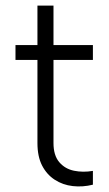

<svg xmlns="http://www.w3.org/2000/svg" viewBox="-20 -660 387 682"><path d="M113 -500V-640H170V-500H310V-447H170V-152Q170 -108 190.5 -84Q211 -60 243 -53.5Q275 -47 310 -53V-4Q274 5 238.5 1Q203 -3 174.5 -21.5Q146 -40 129.5 -72Q113 -104 113 -152V-447H35V-500Z"/></svg>

Font: Albert Sans Light
Style: Regular
Weight: 300
Designer: Andreas Rasmussen
Foundry: a.Foundry
Version: Version 1.025